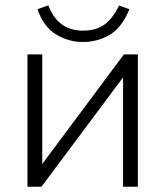

<svg xmlns="http://www.w3.org/2000/svg" viewBox="-20 -707 626 727"><path d="M84 0V-501H140V-86L449 -501H502V0H446V-414L137 0ZM294 -548Q238 -548 191 -577.5Q144 -607 122 -672L163 -687Q199 -591 294 -591Q342 -591 373.5 -612.5Q405 -634 431 -686L470 -672Q441 -602 395 -575Q349 -548 294 -548Z"/></svg>

Font: Mulish Light
Style: Regular
Weight: 300
Designer: Vernon Adams
Foundry: Vernon Adams
Version: Version 3.603; ttfautohint (v1.8.3)